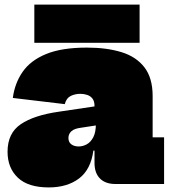

<svg xmlns="http://www.w3.org/2000/svg" viewBox="-20 -804 744 839"><path d="M484 0Q440.5 0 416.8 -24Q393 -48 393 -92V-187L407 -207L399 -263L393 -289V-341Q393 -361.5 384.2 -373Q375.5 -384.5 361.2 -389.2Q347 -394 331 -394Q308.5 -394 289.2 -384.8Q270 -375.5 263 -349L36 -376Q44.5 -440.5 79 -490.2Q113.5 -540 181.8 -568Q250 -596 360 -596Q446 -596 510.5 -576.2Q575 -556.5 611 -510Q647 -463.5 647 -384V-204H697V0ZM193 15Q102.5 15 57.8 -27.8Q13 -70.5 13 -141Q13 -222 70.8 -261.2Q128.5 -300.5 238 -316L420 -343V-259L335 -246Q305 -242.5 292 -230.5Q279 -218.5 279 -201Q279 -183 291.5 -173.5Q304 -164 324 -164Q341.5 -164 358.8 -173.2Q376 -182.5 387.5 -204Q399 -225.5 399 -263L422 -146H388Q377 -63 325.2 -24Q273.5 15 193 15ZM590 -784V-617H130V-784Z"/></svg>

Font: Hepta Slab Black
Style: Regular
Weight: 900
Designer: Michael LaGattuta
Foundry: Michael LaGattuta
Version: Version 1.102